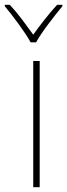

<svg xmlns="http://www.w3.org/2000/svg" viewBox="-55 -783 281 803"><path d="M111 0H84V-528H111ZM206 -763H184Q158 -735 131 -700.5Q104 -666 84 -638Q64 -666 38 -700.5Q12 -735 -14 -763H-35V-757Q-9 -726 23.5 -681.5Q56 -637 73 -606H96Q113 -637 146.5 -681.5Q180 -726 206 -757Z"/></svg>

Font: Noto Sans Display Thin
Style: Regular
Weight: 250
Designer: Monotype Design Team
Foundry: Monotype Imaging Inc.
Version: Version 1.900